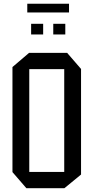

<svg xmlns="http://www.w3.org/2000/svg" viewBox="-20 -985 489 1005"><path d="M133.2 -623.1V-708.3H331.4L404.2 -624.1V-623.1ZM118 0 45.2 -84.2V-85.2H316.2V0ZM45.2 -85.2V-634.1L132.2 -708.3H133.2V-85.2ZM316.2 0V-623.1H404.2V-71.4L317.2 0ZM258.8 -804.6V-860.3H321.8V-804.6ZM142.9 -804.6V-860.3H205.9V-804.6ZM122.8 -919.6V-965.3H341.3V-919.6Z"/></svg>

Font: Foldit Thin
Style: Regular
Weight: 100
Designer: Sophia Tai
Foundry: Sophia Tai
Version: Version 1.003